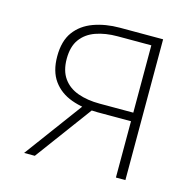

<svg xmlns="http://www.w3.org/2000/svg" viewBox="-77 -533 587 606"><g transform="rotate(15 217.0 -230.0)"><path d="M88 0 241 -207H206L53 0ZM384 0V-460H353V0ZM365 -212H243Q203 -212 172 -223Q141 -234 123.5 -258.5Q106 -283 106 -322Q106 -362 123.5 -386Q141 -410 172 -421Q203 -432 243 -432H365V-460H243Q196 -460 157.5 -446Q119 -432 97 -402Q75 -372 75 -322Q75 -273 97 -242.5Q119 -212 157.5 -198Q196 -184 243 -184H365Z"/></g></svg>

Font: Jost ExtraLight
Style: Regular
Weight: 250
Version: Version 3.710